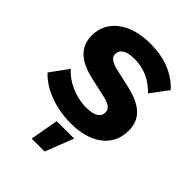

<svg xmlns="http://www.w3.org/2000/svg" viewBox="-256 -793 1157 1157"><g transform="rotate(45 322.5 -214.5)"><path d="M331 -670C152 -670 46 -579 46 -455C46 -345 127 -295 239 -271L361 -244C416 -231 433 -212 433 -184C433 -145 399 -123 329 -123C239 -123 149 -165 99 -223L16 -108C82 -37 198 10 331 10C493 10 610 -65 610 -206C610 -303 551 -360 419 -390L308 -415C250 -428 225 -446 225 -475C225 -510 254 -537 328 -537C411 -537 475 -507 533 -447L616 -558C547 -632 453 -670 331 -670ZM411 60H262L230 241H340Z"/></g></svg>

Font: Work Sans
Style: Bold
Weight: 700
Designer: Wei Huang
Foundry: Wei Huang
Version: Version 2.012